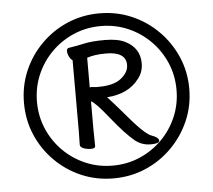

<svg xmlns="http://www.w3.org/2000/svg" viewBox="-50 -733 880 795"><g transform="rotate(-5 390.0 -336.0)"><path d="M404 -511Q356 -511 325 -500V-376Q327 -378 332 -378L350 -376Q356 -376 362 -376Q425 -376 456 -401Q487 -426 487 -456Q487 -511 404 -511ZM263 -144 264 -203V-495Q256 -500 250 -512Q244 -524 244 -535.5Q244 -547 255 -548Q288 -553 319 -560Q350 -567 404 -567Q458 -567 489 -551Q548 -521 548 -458Q548 -421 526 -394Q482 -336 393 -330Q420 -301 454 -261Q533 -166 562.5 -156Q592 -146 592 -132Q592 -120 556 -120Q520 -120 492 -142Q453 -174 397.5 -243.5Q342 -313 325 -319V-203L326 -133Q326 -123 308.5 -123Q291 -123 277 -128.5Q263 -134 263 -144ZM659.5 -223.5Q682 -276 682 -336Q682 -396 659.5 -448.5Q637 -501 597 -541Q557 -581 504.5 -603.5Q452 -626 392 -626Q332 -626 279.5 -603.5Q227 -581 187 -541Q147 -501 124.5 -448.5Q102 -396 102 -336Q102 -276 124.5 -223.5Q147 -171 187 -131Q227 -91 279.5 -68.5Q332 -46 392 -46Q452 -46 504.5 -68.5Q557 -91 597 -131Q637 -171 659.5 -223.5ZM708 -469Q735 -407 735 -336Q735 -265 708 -203Q681 -141 633.5 -93.5Q586 -46 524 -19.5Q462 7 391 7Q320 7 258 -19.5Q196 -46 148.5 -93.5Q101 -141 74.5 -203Q48 -265 48 -336Q48 -407 74.5 -469Q101 -531 148.5 -578.5Q196 -626 258 -652.5Q320 -679 391 -679Q462 -679 524 -652.5Q586 -626 633.5 -578.5Q681 -531 708 -469Z"/></g></svg>

Font: LXGW WenKai
Style: Regular
Weight: 400
Designer: LXGW / Fontworks Inc.
Foundry: LXGW / Fontworks Inc.
Version: Version 1.520; June 14, 2025